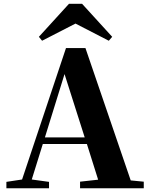

<svg xmlns="http://www.w3.org/2000/svg" viewBox="-20 -1007 801 1027"><path d="M418.9 -986.8 580.1 -810.1 562 -789.1 383.8 -880.9 205.1 -789.1 188 -810.1 349.1 -986.8ZM325.2 -610.8 220.2 -272H433.1ZM408.2 0V-35.2L504.9 -45.9L444.8 -236.8H209L149.9 -46.9L242.2 -34.2V0H14.2V-34.2L98.1 -46.9L333 -750H437L679.2 -42L749 -35.2V0Z"/></svg>

Font: Source Han Serif TW Heavy
Style: Regular
Weight: 900
Designer: Ryoko NISHIZUKA Ë•øÂ°öÊ∂ºÂ≠ê (kana & ideographs); Frank Grie√ühammer (Latin, Greek & Cyrillic); Wenlong ZHANG Âº†ÊñáÈæô 
Foundry: Adobe
Version: Version 2.003;hotconv 1.1.1;makeotfexe 2.6.0